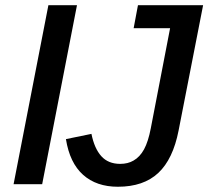

<svg xmlns="http://www.w3.org/2000/svg" viewBox="-20 -708 801 738"><path d="M275.9 -688 142.1 0H32.2L166 -688ZM433.1 9.8Q350.6 9.8 299.3 -36.1Q248 -82 233.4 -173.3L331.5 -193.4Q342.8 -137.2 369.4 -107.7Q396 -78.1 441.9 -78.1Q471.7 -78.1 493.2 -90.8Q517.6 -104.5 533.7 -134Q549.8 -163.6 559.6 -214.8L633.8 -599.6H493.7L510.3 -688H760.7L666.5 -206.5Q645 -96.2 588.4 -43.2Q531.7 9.8 433.1 9.8Z"/></svg>

Font: Arimo Medium
Style: Italic
Weight: 500
Italic angle: -12°
Designer: Steve Matteson
Foundry: Monotype Imaging Inc.
Version: Version 1.33